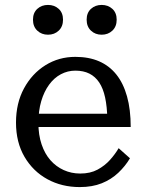

<svg xmlns="http://www.w3.org/2000/svg" viewBox="-20 -750 589 780"><path d="M136 -250Q136 -202 149 -163.5Q162 -125 185 -99Q208 -73 239 -59Q270 -45 306 -45Q347 -45 376.5 -61Q406 -77 427 -100.5Q448 -124 462 -148L508 -107Q489 -75 460.5 -48Q432 -21 393.5 -5.5Q355 10 304 10Q231 10 172.5 -22Q114 -54 79.5 -113Q45 -172 45 -252Q45 -331 77.5 -391Q110 -451 164.5 -485Q219 -519 286 -519Q341 -519 382.5 -501Q424 -483 452.5 -447.5Q481 -412 496 -358.5Q511 -305 511 -234H118V-288H444L416 -267Q415 -317 407 -354Q399 -391 383 -415Q367 -439 343 -451Q319 -463 286 -463Q255 -463 227.5 -448.5Q200 -434 179.5 -406Q159 -378 147.5 -339Q136 -300 136 -250ZM236 -670Q236 -642 218.5 -625.5Q201 -609 175 -609Q149 -609 131.5 -625.5Q114 -642 114 -670Q114 -698 131.5 -714Q149 -730 175 -730Q201 -730 218.5 -714Q236 -698 236 -670ZM454 -670Q454 -642 436.5 -625.5Q419 -609 393 -609Q367 -609 349.5 -625.5Q332 -642 332 -670Q332 -698 349.5 -714Q367 -730 393 -730Q419 -730 436.5 -714Q454 -698 454 -670Z"/></svg>

Font: Roboto Serif 28pt
Style: Regular
Weight: 400
Designer: Greg Gazdowicz
Foundry: Commercial Type
Version: Version 1.008